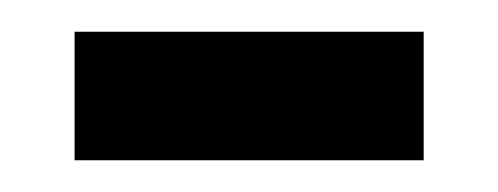

<svg xmlns="http://www.w3.org/2000/svg" viewBox="-20 -330 314 121"><path d="M27 -229V-310H247V-229Z"/></svg>

Font: Noto Sans Hebrew ExtraCondensed
Style: Regular
Weight: 400
Width: 2
Designer: Monotype Design Team
Foundry: Monotype Imaging Inc.
Version: Version 2.004; ttfautohint (v1.8.4.7-5d5b)